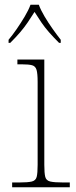

<svg xmlns="http://www.w3.org/2000/svg" viewBox="-20 -786 320 806"><path d="M31 0V-20H61Q97 -20 113.5 -24Q130 -28 134 -43.5Q138 -59 138 -94V-442Q138 -477 133.5 -492.5Q129 -508 115 -512Q101 -516 71 -516H53V-536H166V-94Q166 -59 170 -43.5Q174 -28 191 -24Q208 -20 245 -20H273V0ZM16 -619Q32 -638 50 -664Q68 -690 84 -717Q100 -744 108 -766H143Q151 -744 167 -717Q183 -690 201.5 -664Q220 -638 235 -619V-606H228Q203 -631 185.5 -651Q168 -671 154 -691.5Q140 -712 125 -736Q110 -712 96 -691.5Q82 -671 65 -651Q48 -631 23 -606H16Z"/></svg>

Font: Noto Serif Khmer Thin
Style: Regular
Weight: 250
Version: Version 2.003